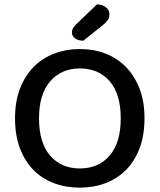

<svg xmlns="http://www.w3.org/2000/svg" viewBox="-20 -847 733 881"><path d="M643 -304Q643 -226 620.5 -166.5Q598 -107 558 -67Q518 -27 464 -6.5Q410 14 346 14Q282 14 227.5 -6.5Q173 -27 133.5 -67Q94 -107 71.5 -166.5Q49 -226 49 -304Q49 -382 72 -441Q95 -500 135 -540.5Q175 -581 229.5 -601.5Q284 -622 346 -622Q409 -622 463 -601.5Q517 -581 557 -540.5Q597 -500 620 -441Q643 -382 643 -304ZM534 -304Q534 -416 483 -474.5Q432 -533 346 -533Q262 -533 210.5 -474Q159 -415 159 -304Q159 -192 210 -133Q261 -74 346 -74Q432 -74 483 -133Q534 -192 534 -304ZM425 -827Q452 -826 467 -813Q482 -800 482 -782Q482 -766 475 -755.5Q468 -745 451 -731L362 -660Q337 -661 323.5 -671.5Q310 -682 310 -698Q310 -717 327 -733Z"/></svg>

Font: Baloo Tammudu 2 Medium
Style: Regular
Weight: 500
Designer: Maithili Shingre, Omkar Shende and Ek Type
Foundry: Ek Type
Version: Version 1.640;hotconv 1.0.111;makeotfexe 2.5.65597; ttfautoh